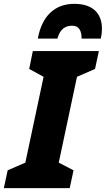

<svg xmlns="http://www.w3.org/2000/svg" viewBox="-57 -980 551 1000"><path d="M140 -779H242C256 -830 284 -846 319 -846C355 -846 368 -819 368 -779H468C472 -796 474 -814 474 -830C474 -907 430 -960 330 -960C228 -960 161 -896 140 -779ZM-37 0H306L326 -93L249 -133L344 -580L438 -621L458 -714H114L95 -621L170 -580L75 -133L-17 -93Z"/></svg>

Font: Noto Sans Condensed Black
Style: Italic
Weight: 900
Width: 3
Italic angle: -12°
Designer: Monotype Design Team
Foundry: Monotype Imaging Inc.
Version: Version 2.013